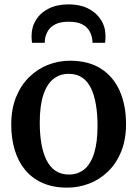

<svg xmlns="http://www.w3.org/2000/svg" viewBox="-20 -848 628 879"><path d="M31.5 -278.5Q31.5 -349.5 53.8 -404Q76 -458.5 114 -495.5Q152 -532.5 200 -551.2Q248 -570 300 -570Q386.5 -570 443.5 -532.8Q500.5 -495.5 528.8 -430.2Q557 -365 557 -280.5Q557 -208.5 534.8 -154Q512.5 -99.5 474.5 -62.8Q436.5 -26 388.2 -7.5Q340 11 288 11Q223.5 11 175.2 -10.2Q127 -31.5 95 -70.2Q63 -109 47.2 -162Q31.5 -215 31.5 -278.5ZM295.5 -49Q337.5 -49 366.8 -73.5Q396 -98 411.2 -147.5Q426.5 -197 426.5 -272Q426.5 -324.5 419.2 -368.2Q412 -412 396.8 -443.8Q381.5 -475.5 356.2 -492.8Q331 -510 295 -510Q253 -510 223.2 -485.5Q193.5 -461 177.8 -411.8Q162 -362.5 162 -287Q162 -234 169.5 -190.2Q177 -146.5 193 -114.8Q209 -83 234.2 -66Q259.5 -49 295.5 -49ZM294.5 -828Q346 -828 383.8 -809Q421.5 -790 442.2 -757.2Q463 -724.5 463 -683Q463 -676 462.5 -667Q462 -658 461 -652H403.5Q403.5 -655 403.2 -659.8Q403 -664.5 402 -670Q399.5 -688.5 389 -706.8Q378.5 -725 356 -736.8Q333.5 -748.5 294.5 -748.5Q255.5 -748.5 232.8 -736.5Q210 -724.5 199.5 -706.5Q189 -688.5 186 -669.5Q185.5 -664.5 185.2 -659.8Q185 -655 185 -652H126.5Q125.5 -658 125 -667Q124.5 -676 124.5 -683.5Q124.5 -724.5 145 -757.2Q165.5 -790 203.5 -809Q241.5 -828 294.5 -828Z"/></svg>

Font: Merriweather SemiBold
Style: Regular
Weight: 600
Version: Version 2.100